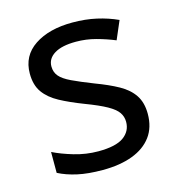

<svg xmlns="http://www.w3.org/2000/svg" viewBox="-88 -623 656 710"><g transform="rotate(-15 239.5 -268.0)"><path d="M434 -148Q434 -96 408 -61Q382 -26 334 -8Q286 10 220 10Q164 10 123.5 1Q83 -8 52 -24V-104Q84 -88 129.5 -74.5Q175 -61 222 -61Q289 -61 319 -82.5Q349 -104 349 -140Q349 -160 338 -176Q327 -192 298.5 -208Q270 -224 217 -244Q165 -264 128 -284Q91 -304 71 -332Q51 -360 51 -404Q51 -472 106.5 -509Q162 -546 252 -546Q301 -546 343.5 -536.5Q386 -527 423 -510L393 -440Q359 -454 322 -464Q285 -474 246 -474Q192 -474 163.5 -456.5Q135 -439 135 -409Q135 -387 148 -371.5Q161 -356 191.5 -341.5Q222 -327 273 -307Q324 -288 360 -268Q396 -248 415 -219.5Q434 -191 434 -148Z"/></g></svg>

Font: ubangla15
Style: Book
Weight: 400
Designer: Jelle Bosma - Monotype Design Team
Foundry: Monotype Imaging Inc.
Version: Version 2.003